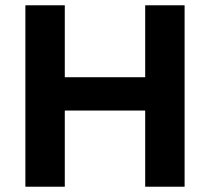

<svg xmlns="http://www.w3.org/2000/svg" viewBox="-20 -706 794 726"><path d="M76 0V-686H225V-414H529V-686H678V0H529V-288H225V0Z"/></svg>

Font: Archivo SemiBold
Style: Bold
Weight: 700
Version: Version 2.001